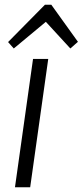

<svg xmlns="http://www.w3.org/2000/svg" viewBox="-20 -788 348 808"><path d="M183 -540 107 0H43L119 -540ZM14 -611 169 -768H196L308 -612L276 -584L163 -707H186L38 -584Z"/></svg>

Font: Pathway Extreme SemiCondensed ExtraLight
Style: Italic
Weight: 250
Width: 4
Italic angle: -8°
Version: Version 1.001;gftools[0.9.26]